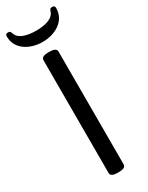

<svg xmlns="http://www.w3.org/2000/svg" viewBox="-235 -932 752 973"><g transform="rotate(-30 140.5 -445.0)"><path d="M270 -892C253 -892 256 -883 248 -867C233 -839 190 -828 141 -828C92 -828 48 -839 33 -867C25 -883 28 -892 11 -892C0 -892 -4 -887 -4 -877C-4 -800 69 -762 141 -762C212 -762 285 -800 285 -877C285 -887 281 -892 270 -892ZM145 -702H137C109 -702 97 -694 97 -680V-20C97 -6 109 2 137 2H145C173 2 185 -6 185 -20V-680C185 -694 173 -702 145 -702Z"/></g></svg>

Font: Asap
Style: Regular
Weight: 400
Designer: Pablo Cosgaya
Foundry: Pablo Cosgaya
Version: Version 1.007;PS 001.007;hotconv 1.0.70;makeotf.lib2.5.58329